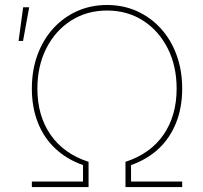

<svg xmlns="http://www.w3.org/2000/svg" viewBox="-20 -757 823 777"><path d="M108.9 0V-22.5H315.9V-88.9Q250 -112.3 203.6 -156Q157.2 -199.7 133.1 -261.2Q108.9 -322.8 108.9 -398.4Q108.9 -472.2 131.3 -533.9Q153.8 -595.7 194.8 -641.1Q235.8 -686.5 291.5 -711.7Q347.2 -736.8 413.1 -736.8Q479 -736.8 534.7 -711.7Q590.3 -686.5 631.3 -641.1Q672.4 -595.7 694.8 -533.9Q717.3 -472.2 717.3 -398.4Q717.3 -322.8 693.1 -261.2Q668.9 -199.7 622.8 -156Q576.7 -112.3 510.3 -88.9V-22.5H717.3V0H487.8V-102.1Q588.4 -134.8 641.6 -211.7Q694.8 -288.6 694.8 -398.4Q694.8 -490.2 658.4 -561.8Q622.1 -633.3 558.6 -673.8Q495.1 -714.4 413.1 -714.4Q331.5 -714.4 267.8 -673.8Q204.1 -633.3 167.7 -561.8Q131.3 -490.2 131.3 -398.4Q131.3 -288.6 184.6 -211.7Q237.8 -134.8 338.4 -102.1V0ZM55.2 -591.3 73.7 -727.5H98.1L73.2 -591.3Z"/></svg>

Font: Inter 18pt Thin
Style: Regular
Weight: 250
Designer: Rasmus Andersson
Foundry: rsms
Version: Version 4.001;git-66647c0bb